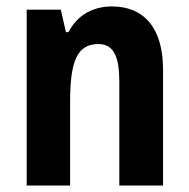

<svg xmlns="http://www.w3.org/2000/svg" viewBox="-20 -577 588 597"><path d="M328 -557C269 -557 220 -530 193 -477H185L169 -547H63V0H198V-261C198 -387 220 -440 286 -440C334 -440 351 -400 351 -323V0H487V-360C487 -491 427 -557 328 -557Z"/></svg>

Font: Noto Sans Myanmar Condensed
Style: Bold
Weight: 700
Width: 3
Designer: Monotype Design Team
Foundry: Monotype Imaging Inc.
Version: Version 2.107